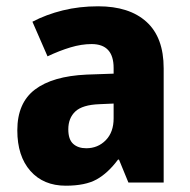

<svg xmlns="http://www.w3.org/2000/svg" viewBox="-20 -580 604 610"><path d="M292 -560Q391 -560 445.5 -510.5Q500 -461 500 -363V0H388L358 -73H355Q323 -30 287 -10Q251 10 189 10Q118 10 76.5 -37Q35 -84 35 -166Q35 -253 91 -295.5Q147 -338 255 -343L341 -346V-364Q341 -440 271 -440Q239 -440 204 -429.5Q169 -419 131 -401L83 -511Q127 -534 179.5 -547Q232 -560 292 -560ZM296 -249Q242 -247 219.5 -226Q197 -205 197 -169Q197 -137 212.5 -123Q228 -109 254 -109Q291 -109 316 -134.5Q341 -160 341 -204V-251Z"/></svg>

Font: Noto Sans Tamil SemiCondensed ExtraBold
Style: Regular
Weight: 800
Width: 4
Designer: Jelle Bosma - Monotype Design Team
Foundry: Monotype Imaging Inc.
Version: Version 2.004; ttfautohint (v1.8.4.7-5d5b)